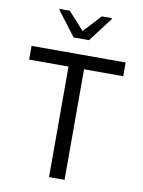

<svg xmlns="http://www.w3.org/2000/svg" viewBox="-98 -980 778 1047"><g transform="rotate(10 291.0 -456.5)"><path d="M146 -907 248 -773H333L435 -907V-913H379L290 -816L202 -913H146ZM248 -612V0H334V-612H551V-688H30V-612Z"/></g></svg>

Font: Saira UNSAM
Style: Regular
Weight: 400
Designer: Hector Gatti with collaboration of the Omnibus-Type team
Foundry: Omnibus-Type
Version: Version 0.072;PS 000.072;hotconv 1.0.88;makeotf.lib2.5.64775